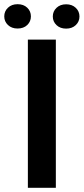

<svg xmlns="http://www.w3.org/2000/svg" viewBox="-57 -901 401 921"><path d="M210.9 -710.9V0H76.7V-710.9ZM-36.6 -822.3Q-36.6 -847.2 -18.8 -864Q-1 -880.9 27.3 -880.9Q56.2 -880.9 73.7 -864Q91.3 -847.2 91.3 -822.3Q91.3 -797.9 73.7 -781Q56.2 -764.2 27.3 -764.2Q-1 -764.2 -18.8 -781Q-36.6 -797.9 -36.6 -822.3ZM196.3 -821.8Q196.3 -846.7 214.1 -863.5Q231.9 -880.4 260.3 -880.4Q288.6 -880.4 306.4 -863.5Q324.2 -846.7 324.2 -821.8Q324.2 -797.4 306.4 -780.5Q288.6 -763.7 260.3 -763.7Q231.9 -763.7 214.1 -780.5Q196.3 -797.4 196.3 -821.8Z"/></svg>

Font: Vazirmatn RD SemiBold
Style: Regular
Weight: 600
Designer: Saber Rastikerdar
Foundry: Saber Rastikerdar
Version: Version 32.102